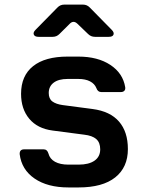

<svg xmlns="http://www.w3.org/2000/svg" viewBox="-20 -805 640 834"><path d="M277.4 9.2Q186.6 9.2 130.1 -29.5Q73.7 -68.3 65.5 -135.3Q64.5 -156.3 85.1 -156.3H169.5Q185.3 -156.3 190.5 -137.9Q196.5 -114.7 218.9 -102.3Q241.4 -89.9 277.4 -89.9H321.4Q366.1 -89.9 390.7 -107.2Q415.3 -124.5 415.3 -156.3Q415.3 -185.9 398.1 -200.9Q381 -216 345.6 -220L208.8 -237.9Q142.9 -246.4 107.2 -289Q71.5 -331.6 71.5 -397.6Q71.5 -476 123.7 -517.6Q175.8 -559.2 273.9 -559.2H319.7Q404.8 -559.2 459.4 -523Q514.1 -486.9 523.9 -426.1Q525.3 -416.1 520 -410.6Q514.7 -405.1 504.7 -405.1H420Q404.5 -405.1 398.5 -422.6Q391.1 -441.1 371.1 -451.6Q351.1 -462.1 319.7 -462.1H273.9Q234.3 -462.1 213 -445.8Q191.7 -429.5 191.7 -401.1Q191.7 -376 207.5 -364.3Q223.4 -352.5 252.9 -348.5L382 -331.5Q458.5 -321.5 497 -276.9Q535.5 -232.4 535.5 -157.5Q535.5 -78.2 480.6 -34.5Q425.7 9.2 321.4 9.2ZM147.6 -645Q131.1 -645 127 -654.5Q122.9 -663.9 134.2 -675.3L229.3 -772.1Q241.6 -785 259.1 -785H340.5Q358 -785 370.3 -772.1L465.4 -675.3Q476.7 -663.9 473 -654.5Q469.4 -645 452.4 -645H392.5Q375 -645 362.6 -657.3L316.3 -701.8Q298.7 -718.7 281.9 -700.8L238.8 -657.9Q226.4 -645 208.9 -645Z"/></svg>

Font: Pitagon Sans Mono
Style: Regular
Weight: 400
Monospace: yes
Designer: Travis Tran
Foundry: Pitagon
Version: Version 1.001;gftools[0.9.26]